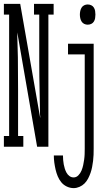

<svg xmlns="http://www.w3.org/2000/svg" viewBox="-29 -755 549 988"><path d="M-9 0V-55H18V-680H-9V-735H75L178 -147Q178 -152 178 -156.5Q178 -161 177 -165L175 -276Q174 -317 173.5 -358.5Q173 -400 173 -441V-680H146V-735H247V-680H220V0H162L60 -588Q60 -583 60 -578.5Q60 -574 60 -570L63 -459Q63 -418 63.5 -376.5Q64 -335 64 -294V-55H91V0ZM422 -628Q413 -628 404.5 -632Q396 -636 391 -644Q386 -652 384 -661.5Q382 -671 382 -680Q382 -689 384 -698.5Q386 -708 391 -716Q396 -724 404.5 -728Q413 -732 422 -732Q432 -732 440.5 -728Q449 -724 454 -716Q459 -708 460.5 -698.5Q462 -689 462 -680Q462 -671 460.5 -661.5Q459 -652 454 -644Q449 -636 440.5 -632Q432 -628 422 -628ZM350 213Q332 213 315 205Q298 197 286.5 183Q275 169 268 152Q261 135 257 117.5Q253 100 250.5 82Q248 64 248 45H295Q295 57 296 68.5Q297 80 299 91Q301 102 304.5 113Q308 124 313.5 134Q319 144 328.5 151Q338 158 350 158Q364 158 374.5 147Q385 136 390.5 122.5Q396 109 399 95Q402 81 404 67Q406 53 406.5 38.5Q407 24 407 10V-475H321V-530H453V10Q453 26 452.5 41.5Q452 57 450 73Q448 89 445 104.5Q442 120 437 134.5Q432 149 424.5 163.5Q417 178 406 189Q395 200 380 206.5Q365 213 350 213Z"/></svg>

Font: Iosevka Slab Light
Style: Regular
Weight: 300
Monospace: yes
Designer: Belleve Invis
Foundry: Belleve Invis
Version: Version 11.1.0; ttfautohint (v1.8.3)